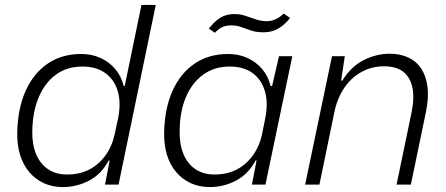

<svg xmlns="http://www.w3.org/2000/svg" viewBox="-20 -749 1810 779"><path d="M234 10Q192 10 157.5 -6Q123 -22 98.5 -51Q74 -80 61.5 -120.5Q49 -161 50 -212Q52 -310 84.5 -381.5Q117 -453 174.5 -491.5Q232 -530 309 -530Q353 -530 388.5 -513.5Q424 -497 448 -468.5Q472 -440 482 -400H486L554 -729H612L461 0H406L425 -98H421Q392 -43 342 -16.5Q292 10 234 10ZM252 -41Q304 -41 343 -61.5Q382 -82 409 -120Q436 -158 446 -208L458 -263Q472 -328 458.5 -376.5Q445 -425 408 -452Q371 -479 315 -479Q251 -479 206 -445.5Q161 -412 136.5 -353Q112 -294 111 -216Q110 -163 126.5 -123.5Q143 -84 175 -62.5Q207 -41 252 -41Z M831 10Q788 10 753.5 -6Q719 -22 694.5 -51Q670 -80 657.5 -120.5Q645 -161 646 -212Q648 -310 680.5 -381.5Q713 -453 770.5 -491.5Q828 -530 905 -530Q949 -530 984.5 -513.5Q1020 -497 1044 -468.5Q1068 -440 1078 -400H1084L1112 -521H1166L1057 0H1002L1021 -98H1017Q988 -43 938 -16.5Q888 10 831 10ZM850 -41Q902 -41 941 -61.5Q980 -82 1007 -120Q1034 -158 1044 -208L1055 -263Q1069 -328 1055.5 -376.5Q1042 -425 1005.5 -452Q969 -479 912 -479Q849 -479 803.5 -445.5Q758 -412 733.5 -353Q709 -294 709 -216Q708 -163 724.5 -123.5Q741 -84 773 -62.5Q805 -41 850 -41ZM1049 -618Q1019 -618 997.5 -625.5Q976 -633 958 -639.5Q940 -646 918 -646Q898 -646 883 -639.5Q868 -633 852 -616L827 -633Q845 -655 861 -668Q877 -681 894.5 -686.5Q912 -692 931 -692Q954 -692 975 -685Q996 -678 1018 -670.5Q1040 -663 1063 -663Q1080 -663 1097.5 -670.5Q1115 -678 1131 -694L1157 -676Q1140 -655 1122.5 -642Q1105 -629 1087 -623.5Q1069 -618 1049 -618Z M1218 0 1327 -521H1379L1364 -422H1369Q1404 -479 1455.5 -505Q1507 -531 1561 -531Q1604 -531 1637 -515.5Q1670 -500 1689.5 -470Q1709 -440 1714.5 -396Q1720 -352 1708 -294L1647 0H1589L1649 -289Q1662 -350 1653.5 -392.5Q1645 -435 1616.5 -457.5Q1588 -480 1538 -480Q1489 -480 1447.5 -457.5Q1406 -435 1377.5 -393.5Q1349 -352 1337 -296L1276 0Z"/></svg>

Font: Mona Sans ExtraLight Light
Style: Italic
Weight: 300
Italic angle: -11.6951°
Version: Version 2.000